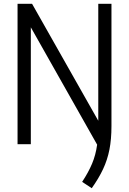

<svg xmlns="http://www.w3.org/2000/svg" viewBox="-20 -760 680 1012"><path d="M463.5 232 413 198.5Q446 148.5 465.2 102.8Q484.5 57 492 2.5L142.5 -616V0H72.5V-740H149L498 -123.5V-740H567.5V-95.5Q567.5 -26 556.8 28.5Q546 83 523.2 131.5Q500.5 180 463.5 232Z"/></svg>

Font: Encode Sans Condensed
Style: Regular
Weight: 400
Width: 3
Designer: Multiple Designers
Foundry: Impallari Type
Version: Version 3.000; ttfautohint (v1.8.3) -l 8 -r 50 -G 200 -x 14 